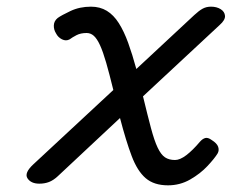

<svg xmlns="http://www.w3.org/2000/svg" viewBox="-20 -539 695 576"><path d="M484 17Q442 17 417 -4.5Q392 -26 375 -71Q358 -116 340 -185L153 -10Q140 2 127 7Q114 12 98 12Q73 12 62.5 -4Q52 -20 80 -46L320 -269Q308 -318 298.5 -351Q289 -384 280 -403.5Q271 -423 261.5 -431.5Q252 -440 240 -440Q222 -440 209.5 -433.5Q197 -427 189 -421Q178 -415 166 -421Q154 -427 148 -439Q141 -450 141.5 -463Q142 -476 153 -485Q164 -493 191.5 -506Q219 -519 253 -519Q280 -519 300.5 -506.5Q321 -494 336.5 -469.5Q352 -445 364.5 -410.5Q377 -376 389 -332L563 -494Q577 -507 588 -513Q599 -519 613 -519Q630 -519 642 -511.5Q654 -504 655 -491.5Q656 -479 639 -464L409 -250Q423 -192 433 -154.5Q443 -117 453 -96Q463 -75 475 -67Q487 -59 505 -59Q520 -59 539 -73.5Q558 -88 580 -114Q588 -123 596 -125Q604 -127 615 -119Q631 -109 634.5 -98.5Q638 -88 633 -79Q624 -64 602.5 -41Q581 -18 550.5 -0.5Q520 17 484 17Z"/></svg>

Font: Playwrite CA
Style: Regular
Weight: 400
Designer: Veronika Burian, José Scaglione
Foundry: TypeTogether
Version: Version 1.002